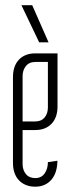

<svg xmlns="http://www.w3.org/2000/svg" viewBox="-20 -700 263 730"><path d="M114.3 -464.4Q90.8 -464.4 78.4 -448.7Q65.9 -433.1 65.9 -410.6V-238.3H114.3Q137.2 -238.3 149.7 -253.4Q162.1 -268.6 162.1 -291.5V-464.4ZM198.7 -497.1V-294.9Q198.7 -275.4 193.4 -259Q188 -242.7 177.2 -230.7Q166.5 -218.8 150.6 -212.2Q134.8 -205.6 114.3 -205.6H65.9V-76.2Q65.9 -53.7 78.4 -38.3Q90.8 -22.9 114.3 -22.9Q137.2 -22.9 149.7 -40.5Q162.1 -58.1 162.1 -83.5L198.2 -88.9Q198.2 -67.9 192.9 -49.8Q187.5 -31.7 177 -18.6Q166.5 -5.4 150.6 2.2Q134.8 9.8 114.3 9.8Q93.3 9.8 77.4 2.9Q61.5 -3.9 50.8 -15.9Q40 -27.8 34.7 -44.2Q29.3 -60.5 29.3 -79.6V-407.7Q29.3 -427.2 34.7 -443.6Q40 -460 50.8 -471.9Q61.5 -483.9 77.4 -490.5Q93.3 -497.1 114.3 -497.1ZM164.6 -539.1H128.9L61.5 -680.2H102.5Z"/></svg>

Font: Tulpen One
Style: Regular
Weight: 400
Designer: Naima Ben Ayed
Foundry: Naima Ben Ayed, Anton Koovit
Version: Version 1.002